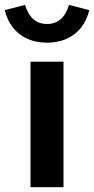

<svg xmlns="http://www.w3.org/2000/svg" viewBox="-73 -777 391 797"><path d="M53.7 0V-521H190.6V0ZM122.2 -599.9Q54.3 -599.9 8.4 -635.2Q-37.4 -670.6 -53.3 -735L30.9 -756.6Q54.8 -677.5 122.2 -677.5Q155.9 -677.5 178.8 -697.3Q201.7 -717.2 213.4 -756.6L297.6 -735Q281.8 -670.6 235.8 -635.2Q189.8 -599.9 122.2 -599.9Z"/></svg>

Font: Red Hat Display
Style: Regular
Weight: 300
Designer: Pentagram, MCKL
Foundry: Pentagram, MCKL
Version: Version 1.023